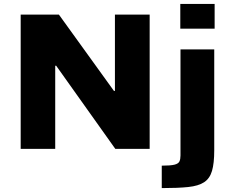

<svg xmlns="http://www.w3.org/2000/svg" viewBox="-20 -763 1193 984"><path d="M86 0V-688H282L564 -297H569V-688H747V0H571L268 -426H263V0ZM904 -616V-743H1080V-616ZM809 201V86Q854 86 874 81Q894 76 899.5 64.5Q905 53 905 34V-510H1078V7Q1078 74 1066.5 113Q1055 152 1026 171Q997 190 944.5 195.5Q892 201 809 201Z"/></svg>

Font: Saira Expanded
Style: Bold
Weight: 700
Width: 7
Designer: Hector Gatti with collaboration of the Omnibus-Type team
Foundry: Omnibus-Type
Version: Version 1.100; ttfautohint (v1.8.3)